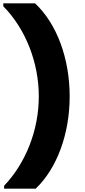

<svg xmlns="http://www.w3.org/2000/svg" viewBox="-23 -924 513 1163"><path d="M193 219C321 97 399 -111 399 -340C399 -570 321 -781 189 -904H-3V-886C133 -748 212 -544 212 -340C212 -136 133 64 2 201V219Z"/></svg>

Font: Poppins STUK1
Style: Regular
Weight: 400
Designer: Jonny Pinhorn (original), Sammy Jo Hughes (modified version)
Foundry: Type Mafia
Version: Version 1.002;hotconv 1.0.109;makeotfexe 2.5.65596